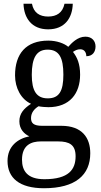

<svg xmlns="http://www.w3.org/2000/svg" viewBox="-20 -762 538 1021"><path d="M236 -606C325 -606 365 -667 367 -742H323C313 -694 281 -674 236 -674C191 -674 159 -694 150 -742H105C107 -667 148 -606 236 -606ZM214 239C382 239 460 168 460 53C460 -29 417 -93 306 -93H204C159 -93 145 -107 145 -134C145 -164 164 -184 185 -197C198 -194 222 -192 237 -192C351 -192 406 -265 406 -365C406 -423 390 -458 368 -486C380 -494 391 -500 407 -500C430 -500 439 -481 439 -463C473 -463 488 -487 488 -515C488 -543 470 -567 434 -567C392 -567 360 -532 343 -513C322 -531 282 -546 237 -546C118 -546 60 -476 60 -361C60 -294 92 -234 145 -210C105 -184 83 -157 83 -117C83 -74 110 -49 136 -37C75 -25 20 15 20 94C20 185 84 239 214 239ZM234 -239C174 -239 149 -279 149 -364C149 -454 174 -498 233 -498C294 -498 317 -456 317 -365C317 -278 295 -239 234 -239ZM216 191C126 191 97 147 97 87C97 9 147 -10 197 -10H289C349 -10 382 8 382 69C382 139 346 191 216 191Z"/></svg>

Font: Noto Serif Georgian SemiCondensed
Style: Regular
Weight: 400
Width: 4
Designer: Monotype Design Team, Akaki Razmadze
Foundry: Google LLC
Version: Version 2.003